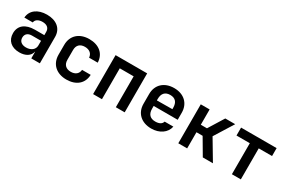

<svg xmlns="http://www.w3.org/2000/svg" viewBox="71 -1449 3457 2348"><g transform="rotate(30 1800.0 -275.0)"><path d="M305 -560C175 -560 87 -493 81 -390H200C204 -430 244 -456 301 -456C364 -456 400 -426 400 -372V-326H268C134 -326 56 -264 56 -156C56 -54 125 10 239 10C327 10 388 -29 402 -93H404V0H525V-373C525 -489 440 -560 305 -560ZM280 -83C218 -83 181 -114 181 -166C181 -216 215 -246 271 -246H400V-180C400 -122 350 -83 280 -83Z M903 10C1041 10 1130 -66 1134 -189H1012C1008 -132 966 -99 903 -99C836 -99 795 -137 795 -206V-345C795 -413 836 -451 903 -451C966 -451 1008 -418 1012 -361H1134C1130 -484 1041 -560 903 -560C762 -560 670 -476 670 -344V-206C670 -74 762 10 903 10Z M1402 0V-436H1598V0H1723V-550H1277V0Z M2330 -344C2330 -474 2240 -560 2101 -560C1961 -560 1870 -474 1870 -344V-206C1870 -76 1961 10 2101 10C2218 10 2307 -52 2326 -146H2203C2193 -109 2158 -89 2102 -89C2029 -89 1991 -129 1991 -206V-245H2330ZM1991 -344C1991 -420 2028 -463 2101 -463C2173 -463 2209 -421 2209 -345V-325L1991 -323Z M2605 0V-228H2692L2826 0H2969L2800 -284L2966 -550H2826L2692 -334H2605V-550H2480V0Z M3363 0V-438H3551V-550H3049V-438H3237V0Z"/></g></svg>

Font: Tekne LDO
Style: Bold
Weight: 700
Monospace: yes
Designer: Alessio Laiso, Mario Rullo, Paolo Rosset
Foundry: Alessio Laiso
Version: Version 1.000;hotconv 1.0.109;makeotfexe 2.5.65596